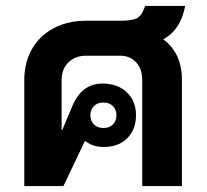

<svg xmlns="http://www.w3.org/2000/svg" viewBox="-20 -628 697 648"><path d="M531 -495Q594 -449 594 -358V0H460V-358Q460 -395 439.5 -417.5Q419 -440 385 -440H271Q234 -440 211 -417.5Q188 -395 188 -358V-189H190L225 -272Q257 -346 326 -346Q377 -346 408 -316.5Q439 -287 439 -239Q439 -191 409.5 -161.5Q380 -132 331 -132Q291 -132 267 -153L194 0H62V-358Q62 -417 88 -462.5Q114 -508 161.5 -533Q209 -558 271 -558H385Q425 -558 441 -566Q457 -574 466 -598L470 -608H605L602 -595Q593 -559 576 -535Q559 -511 531 -495ZM285 -239Q285 -220 297 -208Q309 -196 329 -196Q349 -196 361 -208Q373 -220 373 -239Q373 -258 361 -270Q349 -282 329 -282Q309 -282 297 -270Q285 -258 285 -239Z"/></svg>

Font: Stavian Bold
Style: Bold
Weight: 700
Version: Version 1.000; ttfautohint (v1.6)